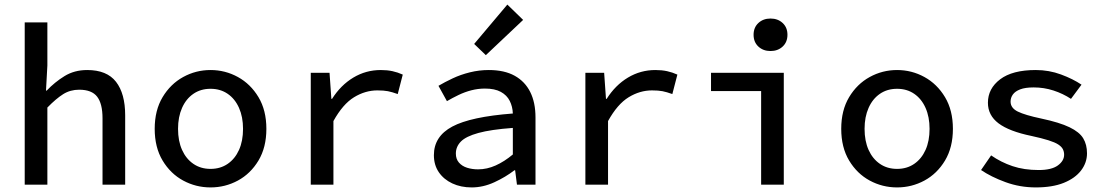

<svg xmlns="http://www.w3.org/2000/svg" viewBox="-20 -807 4840 839"><path d="M88 0V-709H187V-521L181 -411H184Q219 -448 262 -474.5Q305 -501 361 -501Q447 -501 487 -449.5Q527 -398 527 -303V0H428V-290Q428 -354 404.5 -384.5Q381 -415 326 -415Q287 -415 256 -395.5Q225 -376 187 -337V0Z M900 12Q836 12 780.5 -18Q725 -48 690.5 -105.5Q656 -163 656 -244Q656 -325 690.5 -382.5Q725 -440 780.5 -470.5Q836 -501 900 -501Q964 -501 1019.5 -470.5Q1075 -440 1109.5 -382.5Q1144 -325 1144 -244Q1144 -163 1109.5 -105.5Q1075 -48 1019.5 -18Q964 12 900 12ZM900 -69Q943 -69 975 -91Q1007 -113 1024.5 -152Q1042 -191 1042 -244Q1042 -296 1024.5 -335.5Q1007 -375 975 -397Q943 -419 900 -419Q857 -419 825 -397Q793 -375 775.5 -335.5Q758 -296 758 -244Q758 -191 775.5 -152Q793 -113 825 -91Q857 -69 900 -69Z M1338 0V-489H1420L1428 -375H1431Q1469 -435 1524 -468Q1579 -501 1644 -501Q1672 -501 1695 -496Q1718 -491 1740 -481L1718 -396Q1693 -405 1675 -408.5Q1657 -412 1629 -412Q1576 -412 1527 -382Q1478 -352 1437 -278V0Z M2041 12Q1994 12 1956.5 -5.5Q1919 -23 1897.5 -54.5Q1876 -86 1876 -129Q1876 -211 1956.5 -254Q2037 -297 2221 -311Q2220 -341 2207.5 -366Q2195 -391 2168.5 -405.5Q2142 -420 2099 -420Q2069 -420 2040 -412.5Q2011 -405 1984 -392Q1957 -379 1933 -365L1896 -432Q1923 -448 1958 -464.5Q1993 -481 2033.5 -491Q2074 -501 2116 -501Q2184 -501 2229 -476Q2274 -451 2297 -405Q2320 -359 2320 -294V0H2239L2231 -63H2228Q2189 -33 2140 -10.5Q2091 12 2041 12ZM2069 -67Q2108 -67 2146 -84Q2184 -101 2221 -132V-248Q2125 -241 2070.5 -226Q2016 -211 1994 -188.5Q1972 -166 1972 -136Q1972 -112 1985.5 -96.5Q1999 -81 2021 -74Q2043 -67 2069 -67ZM2103 -566 2052 -615 2197 -787 2266 -720Z M2538 0V-489H2620L2628 -375H2631Q2669 -435 2724 -468Q2779 -501 2844 -501Q2872 -501 2895 -496Q2918 -491 2940 -481L2918 -396Q2893 -405 2875 -408.5Q2857 -412 2829 -412Q2776 -412 2727 -382Q2678 -352 2637 -278V0Z M3306 0V-409H3087V-489H3405V0ZM3347 -584Q3315 -584 3294 -603.5Q3273 -623 3273 -655Q3273 -687 3294 -706.5Q3315 -726 3347 -726Q3379 -726 3400 -706.5Q3421 -687 3421 -655Q3421 -623 3400 -603.5Q3379 -584 3347 -584Z M3900 12Q3836 12 3780.5 -18Q3725 -48 3690.5 -105.5Q3656 -163 3656 -244Q3656 -325 3690.5 -382.5Q3725 -440 3780.5 -470.5Q3836 -501 3900 -501Q3964 -501 4019.5 -470.5Q4075 -440 4109.5 -382.5Q4144 -325 4144 -244Q4144 -163 4109.5 -105.5Q4075 -48 4019.5 -18Q3964 12 3900 12ZM3900 -69Q3943 -69 3975 -91Q4007 -113 4024.5 -152Q4042 -191 4042 -244Q4042 -296 4024.5 -335.5Q4007 -375 3975 -397Q3943 -419 3900 -419Q3857 -419 3825 -397Q3793 -375 3775.5 -335.5Q3758 -296 3758 -244Q3758 -191 3775.5 -152Q3793 -113 3825 -91Q3857 -69 3900 -69Z M4506 12Q4437 12 4374 -11Q4311 -34 4267 -64L4311 -128Q4354 -98 4404.5 -81Q4455 -64 4519 -64Q4575 -64 4602.5 -84Q4630 -104 4630 -131Q4630 -144 4624.5 -155Q4619 -166 4604.5 -175.5Q4590 -185 4561.5 -194Q4533 -203 4487 -213Q4390 -233 4343.5 -268Q4297 -303 4297 -358Q4297 -420 4350.5 -460.5Q4404 -501 4506 -501Q4564 -501 4616.5 -481.5Q4669 -462 4706 -437L4660 -375Q4625 -398 4583.5 -411.5Q4542 -425 4497 -425Q4460 -425 4438 -416.5Q4416 -408 4406 -394Q4396 -380 4396 -363Q4396 -335 4427.5 -319.5Q4459 -304 4530 -289Q4610 -272 4653.5 -251Q4697 -230 4713.5 -202.5Q4730 -175 4730 -137Q4730 -96 4704 -62Q4678 -28 4628.5 -8Q4579 12 4506 12Z"/></svg>

Font: Source Code Pro ExtraLight Medium
Style: Regular
Weight: 500
Monospace: yes
Version: Version 1.018;hotconv 1.0.116;makeotfexe 2.5.65601